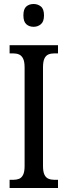

<svg xmlns="http://www.w3.org/2000/svg" viewBox="-20 -940 337 960"><path d="M28 0V-41H47Q63 -41 75.5 -46Q88 -51 95.5 -66Q103 -81 103 -110V-602Q103 -632 95.5 -647Q88 -662 75.5 -667.5Q63 -673 47 -673H28V-714H270V-673H251Q234 -673 221.5 -667.5Q209 -662 202 -647Q195 -632 195 -602V-111Q195 -82 202 -67Q209 -52 222 -46.5Q235 -41 251 -41H270V0ZM148 -806Q126 -806 111.5 -819Q97 -832 97 -863Q97 -895 111.5 -907.5Q126 -920 148 -920Q169 -920 184.5 -907.5Q200 -895 200 -863Q200 -832 184.5 -819Q169 -806 148 -806Z"/></svg>

Font: Noto Serif Khmer ExtraCondensed
Style: Regular
Weight: 400
Width: 2
Designer: Danh Hong and the Monotype Design Team
Foundry: Monotype Imaging Inc.
Version: Version 2.004